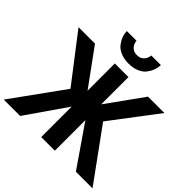

<svg xmlns="http://www.w3.org/2000/svg" viewBox="-253 -1237 1450 1450"><g transform="rotate(45 472.0 -511.5)"><path d="M-2 0 296.9 -414.1 10.7 -786.1H186.5L398.4 -495.1V-786.1H543.9V-495.1L752.9 -786.1H927.7L645.5 -414.1L946.3 0H768.6L543.9 -326.2V0H398.4V-325.2L172.9 0ZM289.1 -1023.4H392.6Q395.5 -991.2 416 -969.7Q436.5 -948.2 471.7 -948.2Q506.8 -948.2 527.3 -969.7Q547.9 -991.2 550.8 -1023.4H653.3Q652.3 -995.1 642.6 -968.3Q632.8 -941.4 613.3 -915.5Q593.8 -889.6 557.1 -874Q520.5 -858.4 471.7 -858.4Q422.9 -858.4 385.7 -874.5Q348.6 -890.6 329.1 -916.5Q309.6 -942.4 299.8 -968.8Q290 -995.1 289.1 -1023.4Z"/></g></svg>

Font: Gothic A1 ExtraBold
Style: Regular
Weight: 800
Designer: HanYang I&C Co.,Ltd.
Foundry: HanYang I&C Co.,Ltd.
Version: Version 2.50